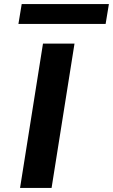

<svg xmlns="http://www.w3.org/2000/svg" viewBox="-20 -918 552 938"><path d="M78 0 190 -705H344L232 0ZM70 -801 86 -898H512L496 -801Z"/></svg>

Font: Nunito Sans 7pt Expanded
Style: Bold Italic
Weight: 700
Width: 7
Italic angle: -9°
Designer: Vernon Adams
Foundry: Vernon Adams
Version: Version 3.101;gftools[0.9.27]